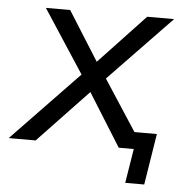

<svg xmlns="http://www.w3.org/2000/svg" viewBox="-75 -548 690 725"><g transform="rotate(5 270.0 -186.0)"><path d="M-27 0 226 -263 70 -502H162L279 -316L454 -502H556L319 -256L444 -64H529L498 130H426L447 0H390L265 -200L75 0Z"/></g></svg>

Font: Mulish
Style: Italic
Weight: 400
Italic angle: -9°
Designer: Vernon Adams
Foundry: Vernon Adams
Version: Version 3.603; ttfautohint (v1.8.3)